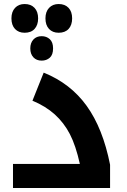

<svg xmlns="http://www.w3.org/2000/svg" viewBox="-20 -939 635 959"><path d="M44.9 -120.1H378.9Q358.4 -212.4 328.9 -269.3Q299.3 -326.2 253.7 -367.4Q208 -408.7 142.1 -436L198.2 -576.2Q332 -522.5 412.8 -410.4Q493.7 -298.3 529.8 -116.2V0H44.9ZM188 -758.3Q212.4 -758.3 228.8 -743.2Q245.1 -728 245.1 -697.3Q245.1 -665.5 228.8 -650.9Q212.4 -636.2 188 -636.2Q162.1 -636.2 146.7 -652.8Q131.3 -669.4 131.3 -697.3Q131.3 -724.6 146.7 -741.5Q162.1 -758.3 188 -758.3ZM272.9 -918.9Q304.2 -918.9 322.3 -899.9Q340.3 -880.9 340.3 -847.2Q340.3 -814 322.8 -794.7Q305.2 -775.4 272.9 -775.4Q242.7 -775.4 224.9 -794.4Q207 -813.5 207 -847.2Q207 -880.4 225.1 -899.7Q243.2 -918.9 272.9 -918.9ZM103 -918.9Q134.3 -918.9 152.3 -899.9Q170.4 -880.9 170.4 -847.2Q170.4 -814 152.8 -794.7Q135.3 -775.4 103 -775.4Q72.8 -775.4 54.9 -794.4Q37.1 -813.5 37.1 -847.2Q37.1 -880.4 55.2 -899.7Q73.2 -918.9 103 -918.9Z"/></svg>

Font: Droid Arabic Kufi
Style: Bold
Weight: 700
Designer: Pascal Zoghbi
Foundry: Irfont.ir
Version: Version 1.00 February 28, 2013, initial release